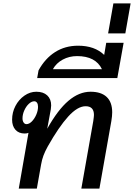

<svg xmlns="http://www.w3.org/2000/svg" viewBox="-20 -1106 786 1126"><path d="M638 -447Q638 -426 633 -396L563 0H457L527 -396Q531 -424 531 -432Q531 -483 482 -483Q435 -483 380 -422.5Q325 -362 260 -247Q244 -218 235 -194Q226 -170 221 -141L196 0H90L147 -327Q138 -323 125 -323Q90 -323 70.5 -345Q51 -367 51 -404Q51 -447 70.5 -484.5Q90 -522 123 -545Q156 -568 193 -568Q234 -568 257 -546.5Q280 -525 280 -488Q280 -481 278 -465L257 -351Q319 -462 381.5 -515Q444 -568 511 -568Q573 -568 605.5 -537.5Q638 -507 638 -447ZM203 -480Q203 -495 197 -503.5Q191 -512 181 -512Q165 -512 149 -497Q133 -482 122.5 -458.5Q112 -435 112 -412Q112 -397 118.5 -387.5Q125 -378 135 -378Q151 -378 166.5 -393.5Q182 -409 192.5 -433Q203 -457 203 -480Z M705 -855 668 -648H198L206 -693Q244 -763 303 -800.5Q362 -838 438 -838Q535 -838 591 -784L603 -855ZM578 -700Q541 -777 432 -777Q386 -777 348 -756.5Q310 -736 290 -700Z M645 -1086H746L715 -910H614Z"/></svg>

Font: KoHo SemiBold
Style: Italic
Weight: 600
Italic angle: -10°
Version: Version 1.000; ttfautohint (v1.6)